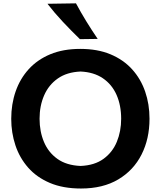

<svg xmlns="http://www.w3.org/2000/svg" viewBox="-20 -1084 935 1118"><path d="M451.7 13.7Q347.2 13.7 270.5 -18.8Q193.8 -51.3 144 -107.9Q94.2 -164.6 69.8 -237.8Q45.4 -311 45.4 -392.1Q45.4 -477.5 71 -551.5Q96.7 -625.5 147.2 -681.2Q197.8 -736.8 272.9 -768.1Q348.1 -799.3 447.3 -799.3Q547.9 -799.3 623.3 -767.8Q698.7 -736.3 749.3 -680.4Q799.8 -624.5 825.2 -550.8Q850.6 -477.1 850.6 -392.6Q850.6 -275.9 804.2 -184.1Q757.8 -92.3 668.7 -39.3Q579.6 13.7 451.7 13.7ZM449.2 -117.7Q530.8 -121.1 583 -159.2Q635.3 -197.3 660.4 -258.5Q685.5 -319.8 685.5 -392.6Q685.5 -470.7 658.7 -531.5Q631.8 -592.3 579.1 -628.2Q526.4 -664.1 449.2 -667.5Q369.1 -664.1 316.2 -626.7Q263.2 -589.4 236.8 -528.3Q210.4 -467.3 210.4 -392.6Q210.4 -318.4 236.1 -257.3Q261.7 -196.3 314.5 -158.7Q367.2 -121.1 449.2 -117.7ZM445.3 -856Q393.6 -906.2 345.5 -957.5Q297.4 -1008.8 256.3 -1062L422.4 -1064.5Q450.2 -1012.7 481.9 -960.9Q513.7 -909.2 548.8 -857.4Z"/></svg>

Font: Pinar-FD SemiBold
Style: Regular
Weight: 600
Designer: Amin Abedi
Version: Version 2.000